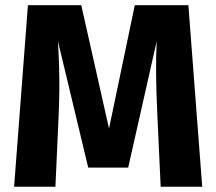

<svg xmlns="http://www.w3.org/2000/svg" viewBox="-20 -713 826 733"><path d="M699.2 -693.2 752 0H593.4L580.8 -272.6Q572.4 -443 578.2 -555.4L469.4 -73.2H316.8L201.2 -555.8Q207.2 -455.2 206.6 -367.6Q205.6 -312.6 203.8 -270.4L191.6 0H33.8L86.6 -693.2H290.2L396.2 -222.2L494.6 -693.2Z"/></svg>

Font: Firava
Style: Regular
Weight: 400
Designer: Carrois Corporate & Edenspiekermann AG
Foundry: Greg Finn Gibson
Version: Version 5.000